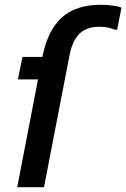

<svg xmlns="http://www.w3.org/2000/svg" viewBox="-20 -783 528 803"><path d="M52 0 156 -539Q171 -617 202.5 -666.5Q234 -716 283.5 -739.5Q333 -763 401 -763Q426 -763 449.5 -760Q473 -757 488 -751L470 -659H461Q447 -664 432.5 -667.5Q418 -671 395 -671Q342 -671 312.5 -642Q283 -613 271 -553L164 0ZM55 -451 74 -545H187L168 -451Z"/></svg>

Font: Kufam Medium
Style: Italic
Weight: 500
Italic angle: -11°
Designer: Artur Schmal
Foundry: Original Type
Version: Version 1.301; ttfautohint (v1.8.3)